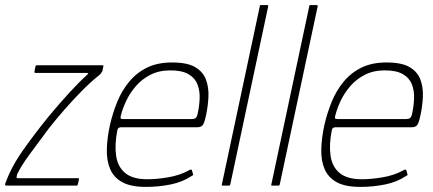

<svg xmlns="http://www.w3.org/2000/svg" viewBox="-44 -728 1700 753"><path d="M-24 -6Q-1 -72 46 -138.5Q93 -205 149 -274Q190 -323 227.5 -364Q265 -405 295 -432Q301 -437 301.5 -439.5Q302 -442 296 -442H94Q93 -442 92 -443.5Q91 -445 91 -446L95 -468Q96 -470 97.5 -471Q99 -472 100 -472H357Q361 -472 361.5 -471Q362 -470 361 -466L358 -451Q357 -447 351.5 -440Q346 -433 341 -430Q310 -405 275 -369.5Q240 -334 207 -296Q174 -258 148 -225Q106 -169 72 -122.5Q38 -76 23 -44Q22 -40 21 -34.5Q20 -29 27 -29H262Q264 -29 265 -28.5Q266 -28 266 -26L261 -4Q260 -2 259 -1Q258 0 256 0H-19Q-21 0 -23 -1.5Q-25 -3 -24 -6Z M387 -237Q398 -285 416 -329Q434 -373 463 -408Q492 -443 533 -463Q574 -483 631 -483Q690 -483 721 -465Q752 -447 763.5 -416.5Q775 -386 773.5 -349.5Q772 -313 764 -276Q757 -242 749.5 -235.5Q742 -229 731 -229H430Q429 -229 423.5 -227.5Q418 -226 416 -216Q405 -160 411.5 -116.5Q418 -73 447.5 -49Q477 -25 534 -25Q570 -25 615 -32.5Q660 -40 695 -59Q697 -61 702.5 -62.5Q708 -64 709 -59L713 -45Q714 -43 713 -41.5Q712 -40 708 -38Q672 -14 625 -4.5Q578 5 528 5Q469 5 435.5 -13.5Q402 -32 388 -65Q374 -98 375 -142Q376 -186 387 -237ZM731 -281Q738 -313 739 -343Q740 -373 730 -398Q720 -423 694.5 -437.5Q669 -452 624 -452Q580 -452 546.5 -435Q513 -418 489.5 -391Q466 -364 451.5 -333.5Q437 -303 430 -275Q428 -268 429 -264.5Q430 -261 439 -261Q506 -261 572.5 -261Q639 -261 706 -261Q717 -261 722.5 -264.5Q728 -268 731 -281Z M826 -4 975 -704Q975 -708 978 -708H1004Q1008 -708 1008 -704L859 -4Q858 0 854 0H828Q825 0 826 -4Z M1020 -4 1169 -704Q1169 -708 1172 -708H1198Q1202 -708 1202 -704L1053 -4Q1052 0 1048 0H1022Q1019 0 1020 -4Z M1228 -237Q1239 -285 1257 -329Q1275 -373 1304 -408Q1333 -443 1374 -463Q1415 -483 1472 -483Q1531 -483 1562 -465Q1593 -447 1604.5 -416.5Q1616 -386 1614.5 -349.5Q1613 -313 1605 -276Q1598 -242 1590.5 -235.5Q1583 -229 1572 -229H1271Q1270 -229 1264.5 -227.5Q1259 -226 1257 -216Q1246 -160 1252.5 -116.5Q1259 -73 1288.5 -49Q1318 -25 1375 -25Q1411 -25 1456 -32.5Q1501 -40 1536 -59Q1538 -61 1543.5 -62.5Q1549 -64 1550 -59L1554 -45Q1555 -43 1554 -41.5Q1553 -40 1549 -38Q1513 -14 1466 -4.5Q1419 5 1369 5Q1310 5 1276.5 -13.5Q1243 -32 1229 -65Q1215 -98 1216 -142Q1217 -186 1228 -237ZM1572 -281Q1579 -313 1580 -343Q1581 -373 1571 -398Q1561 -423 1535.5 -437.5Q1510 -452 1465 -452Q1421 -452 1387.5 -435Q1354 -418 1330.5 -391Q1307 -364 1292.5 -333.5Q1278 -303 1271 -275Q1269 -268 1270 -264.5Q1271 -261 1280 -261Q1347 -261 1413.5 -261Q1480 -261 1547 -261Q1558 -261 1563.5 -264.5Q1569 -268 1572 -281Z"/></svg>

Font: Glory Thin Thin
Style: Italic
Weight: 250
Italic angle: -12°
Version: Version 1.011